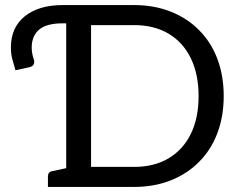

<svg xmlns="http://www.w3.org/2000/svg" viewBox="-20 -737 932 757"><path d="M169 0V-41Q169 -59 185 -62L241 -74V-645H227Q163 -645 134 -620Q105 -595 105 -549Q105 -536 107.5 -524Q110 -512 113 -504Q117 -493 113 -484Q109 -475 96 -472L41 -460Q34 -483 28.5 -504Q23 -525 23 -550Q23 -629 78 -673Q133 -717 227 -717H509Q588 -717 653.5 -691Q719 -665 765 -618Q812 -571 837 -505Q862 -439 862 -358Q862 -278 837 -212Q812 -146 765 -99Q719 -52 653.5 -26Q588 0 509 0ZM339 -79H509Q588 -79 645 -113Q702 -147 732.5 -209.5Q763 -272 763 -358Q763 -444 732.5 -507Q702 -570 645 -604Q588 -638 509 -638H339Z"/></svg>

Font: Aleo
Style: Regular
Weight: 400
Designer: Alessio Laiso
Foundry: Alessio Laiso
Version: Version 2.001; ttfautohint (v1.8.4.7-5d5b);gftools[0.9.29]